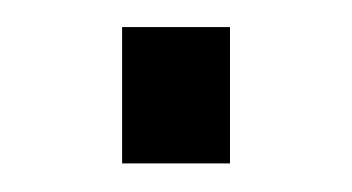

<svg xmlns="http://www.w3.org/2000/svg" viewBox="-20 -380 255 139"><path d="M68.4 -261.7V-360.4H146.5V-261.7Z"/></svg>

Font: Anaheim
Style: Regular
Weight: 400
Designer: Vernon Adams
Foundry: Vernon Adams
Version: Version 2.001